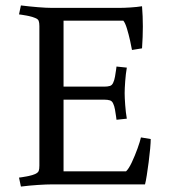

<svg xmlns="http://www.w3.org/2000/svg" viewBox="-20 -679 623 707"><path d="M214 -312V-48H444Q454 -57 465.5 -81.5Q477 -106 486.5 -132.5Q496 -159 499 -173L535 -167Q535 -155 533 -132Q531 -109 527.5 -82.5Q524 -56 520.5 -33.5Q517 -11 514 0H170Q151 0 120 2Q89 4 57 8L50 -25Q50 -25 61 -26.5Q72 -28 86 -31Q100 -34 109 -38Q120 -43 122.5 -49.5Q125 -56 125 -69V-583Q125 -595 122.5 -602Q120 -609 109 -613Q100 -617 86 -620Q72 -623 61 -624.5Q50 -626 50 -626L57 -659Q89 -655 120 -652.5Q151 -650 170 -650H421Q437 -650 460.5 -651.5Q484 -653 503 -656Q506 -619 506 -581.5Q506 -544 503 -501L466 -495Q464 -507 459 -529.5Q454 -552 447.5 -573.5Q441 -595 434 -603H214V-360H364Q376 -360 384.5 -362.5Q393 -365 397 -375Q401 -383 403.5 -397Q406 -411 407.5 -422.5Q409 -434 409 -434L447 -430Q443 -407 441 -379.5Q439 -352 439 -336Q439 -320 441 -292.5Q443 -265 447 -242L409 -238Q409 -238 407.5 -249.5Q406 -261 403.5 -275Q401 -289 397 -297Q393 -307 384.5 -309.5Q376 -312 364 -312Z"/></svg>

Font: Buenard
Style: Regular
Weight: 400
Version: Version 2.000